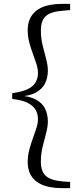

<svg xmlns="http://www.w3.org/2000/svg" viewBox="-20 -798 414 991"><path d="M43 -287V-317Q93 -324 122 -337.5Q151 -351 163.5 -372.5Q176 -394 176 -421Q176 -443 168 -468Q160 -493 149.5 -521Q139 -549 131 -579.5Q123 -610 123 -642Q123 -708 167.5 -743Q212 -778 302 -778H342V-746L307 -743Q241 -738 216 -714.5Q191 -691 191 -641Q191 -601 200 -564Q209 -527 218 -494Q227 -461 227 -433Q227 -397 212.5 -367.5Q198 -338 163.5 -319.5Q129 -301 68 -299V-306Q129 -303 163.5 -285Q198 -267 212.5 -237.5Q227 -208 227 -172Q227 -144 218 -111Q209 -78 200 -40.5Q191 -3 191 37Q191 86 216 109.5Q241 133 307 139L342 141V173H302Q212 173 167.5 138.5Q123 104 123 38Q123 6 131 -24.5Q139 -55 149.5 -83.5Q160 -112 168 -137Q176 -162 176 -183Q176 -210 163.5 -231.5Q151 -253 122 -267.5Q93 -282 43 -287Z"/></svg>

Font: Noto Serif KR ExtraLight
Style: Regular
Weight: 400
Version: Version 2.002-H1;hotconv 1.1.0;makeotfexe 2.6.0